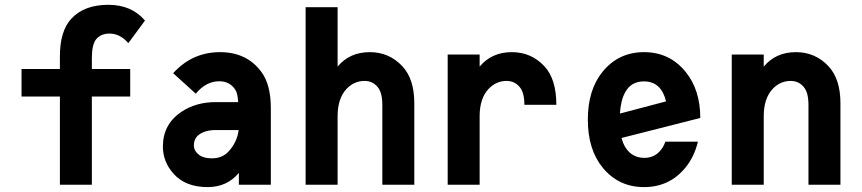

<svg xmlns="http://www.w3.org/2000/svg" viewBox="-20 -762 3556 792"><path d="M227.1 0V-363.8H68.8V-477.5H227.1V-529.8Q227.1 -634.3 274.4 -685.1Q327.6 -742.2 426.8 -742.2Q522.9 -742.2 578.1 -677.2L509.3 -584Q475.1 -623.5 432.1 -623.5Q396.5 -623.5 377 -600.6Q358.9 -579.1 358.9 -522V-477.5H517.1V-363.8H358.9V0Z M1097.2 0H965.3V-48.8Q916.5 9.8 836.4 9.8Q745.6 9.8 696.3 -44.9Q651.9 -94.2 651.9 -157.7Q651.9 -249.5 728.5 -300.8Q788.6 -340.8 869.6 -340.8H962.4Q960.4 -377.4 950.2 -392.6Q927.2 -426.8 884.8 -426.8Q829.6 -426.8 787.6 -375.5L694.3 -460Q772.9 -546.9 887.7 -546.9Q998.5 -546.9 1058.6 -464.8Q1097.2 -412.1 1097.2 -315.9ZM964.4 -225.6H871.1Q826.2 -225.6 800.3 -206.1Q779.8 -190.4 779.8 -162.1Q779.8 -139.6 801.3 -123Q819.8 -108.9 854 -108.9Q897 -108.9 922.9 -137.2Q958.5 -176.3 964.4 -225.6Z M1240.7 0V-732.4H1372.6V-487.3Q1422.4 -546.9 1505.4 -546.9Q1585 -546.9 1639.2 -489.3Q1689 -436.5 1689 -336.4V0H1557.1V-329.6Q1557.1 -380.4 1537.6 -403.3Q1516.6 -428.2 1483.9 -428.2Q1440.9 -428.2 1409.7 -395.5Q1372.6 -356.4 1372.6 -282.2V0Z M1826.7 0V-537.1H1958.5V-487.3Q2008.3 -546.9 2091.3 -546.9Q2170.9 -546.9 2225.1 -489.3Q2274.9 -436.5 2274.9 -329.6H2143.1Q2143.1 -380.4 2123.5 -403.3Q2102.5 -428.2 2069.8 -428.2Q2026.9 -428.2 1995.6 -395.5Q1958.5 -356.4 1958.5 -282.2V0Z M2858.9 -177.7Q2844.2 -115.7 2807.6 -70.8Q2741.7 9.8 2636.7 9.8Q2531.7 9.8 2465.8 -70.8Q2404.8 -145.5 2404.8 -268.6Q2404.8 -391.6 2465.8 -466.3Q2531.7 -546.9 2636.7 -546.9Q2741.7 -546.9 2807.6 -466.3Q2868.7 -391.6 2868.7 -275.4L2543.9 -192.9Q2549.8 -170.4 2559.1 -155.3Q2586.4 -110.8 2638.2 -110.8Q2687.5 -110.8 2714.4 -155.3Q2720.2 -165 2724.6 -177.7ZM2537.1 -293.5 2727.5 -343.8Q2722.7 -363.8 2714.4 -379.9Q2689.9 -426.3 2636.7 -426.3Q2583.5 -426.3 2559.1 -381.8Q2540.5 -348.1 2537.1 -293.5Z M2998.5 0V-537.1H3130.4V-487.3Q3180.2 -546.9 3263.2 -546.9Q3342.8 -546.9 3397 -489.3Q3446.8 -436.5 3446.8 -336.4V0H3314.9V-329.6Q3314.9 -380.4 3295.4 -403.3Q3274.4 -428.2 3241.7 -428.2Q3198.7 -428.2 3167.5 -395.5Q3130.4 -356.4 3130.4 -282.2V0Z"/></svg>

Font: Consola Mono
Style: Bold
Weight: 700
Monospace: yes
Designer: Wojciech Kalinowski "wmk69" (wmk69@o2.pl)
Foundry: Wojciech Kalinowski "wmk69" (wmk69@o2.pl)
Version: Version 2.1.0